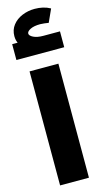

<svg xmlns="http://www.w3.org/2000/svg" viewBox="-167 -1193 667 1241"><g transform="rotate(-15 166.5 -572.5)"><path d="M70 0V-763H263V0ZM216 -886Q135 -886 84.5 -917.5Q34 -949 34 -1008Q34 -1050 58 -1081Q82 -1112 121.5 -1128.5Q161 -1145 206 -1145Q234 -1145 260.5 -1139Q287 -1133 310 -1120L271 -1034Q258 -1036 243 -1038Q228 -1040 215 -1040Q174 -1040 149.5 -1028Q125 -1016 125 -1001Q125 -987 149.5 -974.5Q174 -962 216 -962ZM7 -856V-962H327V-856Z"/></g></svg>

Font: Alexandria Black
Style: Regular
Weight: 900
Designer: Mohamed Gaber
Foundry: Kief Type Foundry
Version: Version 5.100